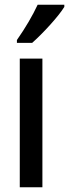

<svg xmlns="http://www.w3.org/2000/svg" viewBox="-20 -786 290 806"><path d="M250 -757V-766H138C117 -721 88 -671 51 -618V-606H115C158 -644 225 -716 250 -757ZM158 0V-540H63V0Z"/></svg>

Font: Noto Sans Myanmar ExtraCondensed Medium
Style: Regular
Weight: 500
Width: 2
Designer: Monotype Design Team
Foundry: Monotype Imaging Inc.
Version: Version 2.107